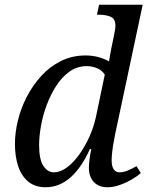

<svg xmlns="http://www.w3.org/2000/svg" viewBox="-20 -780 622 810"><path d="M172 10Q128 10 99 -14Q70 -38 56.5 -79.5Q43 -121 43 -173Q43 -220 55.5 -271.5Q68 -323 93 -371.5Q118 -420 154 -459.5Q190 -499 237 -522.5Q284 -546 341 -546Q370 -546 395.5 -539Q421 -532 440 -521Q442 -534 445 -551.5Q448 -569 450 -578L460 -626Q463 -640 465 -652.5Q467 -665 467 -671Q467 -701 446.5 -709.5Q426 -718 397 -718H389L398 -760H582L466 -215Q464 -204 460 -183Q456 -162 453.5 -140Q451 -118 451 -104Q451 -79 459.5 -66Q468 -53 484 -53Q501 -53 519 -60.5Q537 -68 556 -79L574 -50Q560 -37 536 -23Q512 -9 485 0.5Q458 10 433 10Q397 10 376 -12Q355 -34 355 -73Q355 -86 357.5 -106Q360 -126 365 -151H359Q325 -74 278 -32Q231 10 172 10ZM208 -53Q234 -53 261.5 -73Q289 -93 313.5 -127Q338 -161 357 -203Q376 -245 385 -288L422 -465Q411 -483 390 -492Q369 -501 346 -501Q306 -501 274 -478.5Q242 -456 218 -419Q194 -382 177.5 -338Q161 -294 153 -249.5Q145 -205 145 -169Q145 -107 163 -80Q181 -53 208 -53Z"/></svg>

Font: Noto Serif
Style: Italic
Weight: 400
Italic angle: -12°
Designer: Monotype Design Team
Foundry: Monotype Imaging Inc.
Version: Version 2.013